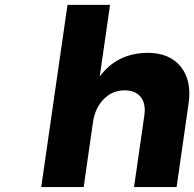

<svg xmlns="http://www.w3.org/2000/svg" viewBox="-20 -762 791 782"><path d="M147.9 0 254.9 -742.2H428.2L386.2 -450.2Q456.1 -545.4 581.1 -546.9Q670.4 -546.9 716.1 -490.5Q761.7 -434.1 748 -339.8L699.2 0H525.9L567.9 -292Q574.7 -339.4 553.2 -366.7Q531.7 -394 487.8 -394Q437.5 -394 402.6 -358.4Q367.7 -322.8 358.9 -266.1L320.8 0Z"/></svg>

Font: Trueno
Style: Bold Italic
Weight: 700
Designer: Julieta Ulanovsky
Foundry: Julieta Ulanovsky
Version: Version 3.001b | FøM Fix